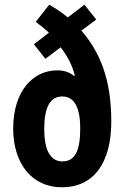

<svg xmlns="http://www.w3.org/2000/svg" viewBox="-20 -786 529 816"><path d="M189 -766 132 -693C151 -679 170 -664 188 -647L124 -598L173 -536L238 -585C267 -547 288 -507 298 -465L295 -463C276 -479 252 -487 223 -487C119 -487 36 -397 36 -240C36 -93 114 10 243 10C378 10 453 -93 453 -270C453 -449 405 -564 326 -656L389 -703L339 -766L268 -712C240 -735 214 -752 189 -766ZM245 -376C298 -376 321 -324 321 -241C321 -147 300 -100 245 -100C191 -100 168 -154 168 -237C168 -331 193 -376 245 -376Z"/></svg>

Font: Noto Sans Ethiopic ExtraCondensed
Style: Bold
Weight: 700
Width: 2
Designer: Monotype Design Team
Foundry: Monotype Imaging Inc.
Version: Version 2.102